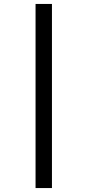

<svg xmlns="http://www.w3.org/2000/svg" viewBox="-20 -766 443 972"><path d="M243 -746H160V186H243Z"/></svg>

Font: Fira Math
Style: Regular
Weight: 400
Designer: Xiangdong Zeng
Foundry: Xiangdong Zeng
Version: Version 0.3.4